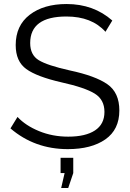

<svg xmlns="http://www.w3.org/2000/svg" viewBox="-20 -735 647 954"><path d="M504 -577Q436 -653 310 -653Q130 -653 130 -521Q130 -462 172.5 -436Q215 -410 327 -385Q454 -358 513.5 -316.5Q573 -275 573 -186Q573 -91 503.5 -42.5Q434 6 317 6Q152 6 32 -97L67 -154Q107 -111 174 -83.5Q241 -56 319 -56Q405 -56 452 -87Q499 -118 499 -179Q499 -240 450.5 -270Q402 -300 285 -326Q163 -354 110.5 -392Q58 -430 58 -511Q58 -608 127.5 -661.5Q197 -715 311 -715Q445 -715 538 -633ZM284 199 301 125H281V49H344V125L319 199Z"/></svg>

Font: Raleway-v4020
Style: Regular
Weight: 400
Designer: Matt McInerney, Pablo Impallari, Rodrigo Fuenzalida
Foundry: Matt McInerney, Pablo Impallari, Rodrigo Fuenzalida
Version: Version 4.020;PS 004.020;hotconv 1.0.88;makeotf.lib2.5.64775